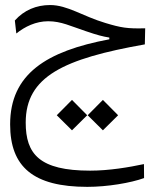

<svg xmlns="http://www.w3.org/2000/svg" viewBox="-20 -433 626 758"><path d="M324.7 304.7C403.8 304.7 496.1 289.1 548.8 270L548.3 214.8C490.2 227.1 412.1 240.7 335.9 240.7C135.7 240.7 81.5 175.3 81.5 50.8C81.5 -131.3 231.9 -201.2 551.8 -257.8L553.2 -321.3C482.9 -319.3 457.5 -323.7 396 -342.3C306.2 -369.1 246.6 -413.1 177.7 -413.1C123.5 -413.1 75.2 -393.1 38.6 -352.1L44.4 -300.8C78.6 -328.1 121.6 -349.1 170.4 -349.1C221.7 -349.1 259.3 -329.6 318.4 -310.1C365.7 -293.9 385.3 -289.1 411.6 -284.7V-277.8C163.1 -231.4 20 -140.6 20 58.1C20 225.6 111.3 304.7 324.7 304.7ZM264.2 81.5 324.2 22 264.2 -38.6 204.1 22ZM386.2 81.5 446.3 22 386.2 -38.6 326.2 22Z"/></svg>

Font: Cascadia Code PL Light
Style: Regular
Weight: 300
Monospace: yes
Designer: Aaron Bell
Foundry: Saja Typeworks
Version: Version 2404.023